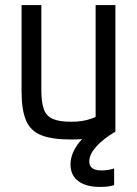

<svg xmlns="http://www.w3.org/2000/svg" viewBox="-20 -540 540 757"><path d="M259 10Q185 10 142.5 -7Q100 -24 82.5 -65.5Q65 -107 65 -180V-520H143V-184Q143 -136 153 -109Q163 -82 188.5 -71Q214 -60 260 -60Q284 -60 303.5 -63Q323 -66 342.5 -73Q362 -80 385 -92L357 -42V-520H435V-22Q362 10 259 10ZM373 197Q337 197 311 186.5Q285 176 271.5 156.5Q258 137 258 109Q258 69 285.5 30.5Q313 -8 365 -42L435 -21Q386 8 359 38.5Q332 69 332 96Q332 109 338 117Q344 125 355 128.5Q366 132 379 132Q393 132 406 130Q419 128 430 124V190Q417 194 403 195.5Q389 197 373 197Z"/></svg>

Font: M PLUS 1 Code
Style: Regular
Weight: 400
Designer: Coji Morishita
Foundry: UNDERFOREST DESIGN
Version: Version 1.005